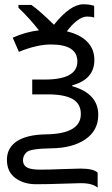

<svg xmlns="http://www.w3.org/2000/svg" viewBox="-20 -683 523 893"><path d="M231 -567.9Q307.1 -663.1 367.7 -663.1Q396 -663.1 418 -655.8V-601.1Q406.2 -606 384.8 -606Q363.3 -606 338.1 -586.7Q313 -567.4 291 -537.1Q350.6 -523.4 384.8 -489.7Q418.9 -456.1 418.9 -403.8Q418.9 -314 315.9 -286.1V-282.2Q437 -247.6 437 -148.9Q437 -76.7 377.9 -35.6Q318.8 5.4 220.7 6.8Q122.6 8.3 104.7 24.2Q86.9 40 86.9 62.5Q86.9 85 105 95.5Q123 106 166 106Q209 106 268.6 103.5L354 101.1Q415 101.1 434.1 120.1V189.9Q410.6 168.9 356 168.9L268.6 171.4Q205.1 173.8 147.5 173.8Q89.8 173.8 51 144.8Q12.2 115.7 12.2 60.1Q12.2 4.4 58.6 -26.1Q105 -56.6 192.9 -58.1Q356 -60.1 356 -152.8Q356 -200.2 317.9 -222.2Q279.8 -244.1 202.1 -244.1H129.9V-313H188Q339.8 -313 339.8 -397Q339.8 -476.1 216.8 -476.1Q151.4 -476.1 67.9 -441.9L39.1 -507.8Q99.6 -534.7 161.1 -542Q116.2 -599.1 65.9 -647V-660.2H126Q162.6 -634.8 231 -567.9Z"/></svg>

Font: OpenSans
Style: Regular
Weight: 400
Foundry: Ascender Corporation
Version: Version 1.10